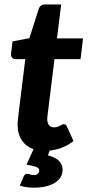

<svg xmlns="http://www.w3.org/2000/svg" viewBox="-20 -690 411 888"><path d="M106.5 114Q113.5 114 119.5 116.8Q125.5 119.5 136 119.5Q149.5 119.5 155.5 113.2Q161.5 107 161.5 99Q161.5 87.5 147.8 82Q134 76.5 102.5 71.5L135 0Q101 -12 81.8 -39.8Q62.5 -67.5 61.5 -108Q61.5 -111.5 61.5 -116.2Q61.5 -121 62.2 -130.2Q63 -139.5 64.8 -154.8Q66.5 -170 69.5 -194.5L97 -416.5H52Q42 -416.5 35.8 -423.5Q29.5 -430.5 31.5 -444.5L38 -498.5L116 -513.5L158.5 -647Q165.5 -669.5 189 -669.5H263L243.5 -512.5H364L352.5 -416.5H232L205.5 -202Q203 -181.5 201.5 -169.5Q200 -157.5 199.2 -151Q198.5 -144.5 198.5 -142.2Q198.5 -140 198.5 -139Q198.5 -121.5 206.5 -111.2Q214.5 -101 230.5 -101Q239.5 -101 246 -103.2Q252.5 -105.5 257.2 -108.2Q262 -111 266 -113.2Q270 -115.5 274.5 -115.5Q281 -115.5 284 -112.8Q287 -110 290 -103.5L320 -37.5Q295.5 -18.5 267.2 -7.5Q239 3.5 209.5 6.5L201.5 28.5Q239.5 38.5 254.5 55.8Q269.5 73 269.5 95Q269.5 114.5 259.8 130Q250 145.5 232.8 156Q215.5 166.5 191.2 172.2Q167 178 138.5 178Q119.5 178 103.5 175.8Q87.5 173.5 71.5 168.5L89.5 126Q92 120.5 95.8 117.2Q99.5 114 106.5 114Z"/></svg>

Font: Lato Heavy
Style: Italic
Weight: 800
Italic angle: -7°
Designer: Lukasz Dziedzic
Foundry: tyPoland Lukasz Dziedzic
Version: Version 2.007; 2014-02-27